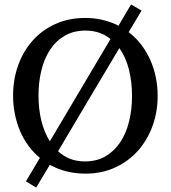

<svg xmlns="http://www.w3.org/2000/svg" viewBox="-20 -768 771 867"><path d="M479 -591.8Q456.5 -610.4 428.2 -620.1Q399.9 -629.9 366.2 -629.9Q312 -629.9 272 -606.4Q231.9 -583 205.6 -542.7Q179.2 -502.4 166.5 -449Q153.8 -395.5 153.8 -335.9Q153.8 -276.4 166.5 -223.6Q179.2 -170.9 205.1 -129.9ZM576.2 -334Q576.2 -398.9 562 -454.6Q547.9 -510.3 519 -550.8Q458.5 -449.2 387.5 -330.1Q316.4 -210.9 242.2 -85Q266.1 -63 296.1 -51Q326.2 -39.1 363.8 -39.1Q418 -39.1 457.8 -63Q497.6 -86.9 523.9 -127.2Q550.3 -167.5 563.2 -220.9Q576.2 -274.4 576.2 -334ZM691.9 -335Q691.9 -262.2 668.5 -198.2Q645 -134.3 602.3 -86.7Q559.6 -39.1 499.5 -11.5Q439.5 16.1 366.2 16.1Q320.8 16.1 280.3 5.9Q239.7 -4.4 205.1 -23.9Q189.5 2.4 174.1 27.8Q158.7 53.2 143.1 79.1L97.2 50.8L160.2 -55.2Q131.3 -78.6 108.9 -109.1Q86.4 -139.6 71 -175.5Q55.7 -211.4 47.4 -251.7Q39.1 -292 39.1 -335.9Q39.1 -409.2 62 -473.1Q85 -537.1 127.4 -584.7Q169.9 -632.3 230.2 -659.7Q290.5 -687 365.2 -687Q407.2 -687 445.1 -677.7Q482.9 -668.5 515.1 -651.9L571.8 -748L619.1 -720.2Q606.4 -698.2 591.6 -673.8Q576.7 -649.4 561 -623Q592.3 -599.1 616.5 -567.9Q640.6 -536.6 657.5 -499.8Q674.3 -462.9 683.1 -421.1Q691.9 -379.4 691.9 -335Z"/></svg>

Font: BabelStone Ogham
Style: Italic
Weight: 400
Italic angle: -30°
Designer: Andrew West
Foundry: BabelStone
Version: Version 2.02 March 14, 2022